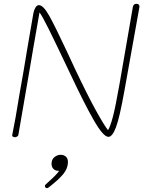

<svg xmlns="http://www.w3.org/2000/svg" viewBox="-20 -731 751 1006"><path d="M710 -691 632 -256Q607 -116 588 -65Q569 -14 548 -14Q521 -14 470 -103.5Q419 -193 345 -351Q270 -509 235.5 -578.5Q201 -648 187 -666L154 -477L134 -359L76 -23Q75 -19 69.5 -15.5Q64 -12 58 -12Q52 -12 47.5 -15Q43 -18 44 -23Q61 -106 82 -237L103 -356Q120 -455 122 -470Q126 -494 133.5 -537.5Q141 -581 155 -662Q158 -678 165.5 -691Q173 -704 184 -704Q207 -704 238.5 -647.5Q270 -591 334 -454L373 -370Q439 -231 483 -151.5Q527 -72 546 -49Q558 -68 571.5 -119Q585 -170 607 -295L676 -694Q679 -711 695 -711Q704 -711 708 -705.5Q712 -700 710 -691ZM336 118Q336 151 311.5 181Q287 211 235 251Q229 255 226 255Q222 255 218.5 251.5Q215 248 215 243Q215 240 219 236L234 222Q276 185 290 164H285Q270 164 260 154Q250 144 250 127Q250 105 265 92.5Q280 80 298 80Q314 80 325 89.5Q336 99 336 118Z"/></svg>

Font: Mali ExtraLight
Style: Italic
Weight: 275
Italic angle: -10°
Version: Version 1.000; ttfautohint (v1.6)